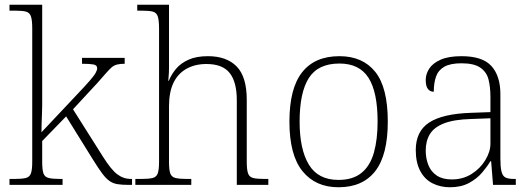

<svg xmlns="http://www.w3.org/2000/svg" viewBox="-20 -780 2246 810"><path d="M20 0V-25H38Q72 -25 88.5 -29Q105 -33 110.5 -48.5Q116 -64 116 -98V-659Q116 -695 110.5 -711Q105 -727 89.5 -731Q74 -735 46 -735H20V-760H158V-374Q158 -356 158 -336.5Q158 -317 157 -297Q156 -277 155.5 -258Q155 -239 155 -222L300 -376Q340 -418 359 -440Q378 -462 384 -473.5Q390 -485 390 -492Q390 -505 374.5 -508Q359 -511 326 -511V-536H506V-511Q486 -511 473 -507.5Q460 -504 450 -495Q440 -486 426 -470Q412 -454 390 -429L288 -319L415 -118Q449 -64 475 -44.5Q501 -25 533 -25H537V0H523Q495 0 476 -3Q457 -6 442 -16.5Q427 -27 411 -48.5Q395 -70 372 -107L259 -289L158 -185V-97Q158 -63 163.5 -48Q169 -33 186 -29Q203 -25 236 -25H244V0Z M551 0V-25H573Q607 -25 623.5 -29Q640 -33 645.5 -48.5Q651 -64 651 -98V-659Q651 -695 645.5 -711Q640 -727 624.5 -731Q609 -735 581 -735H559V-760H693V-494Q693 -484 692.5 -473Q692 -462 691 -453Q690 -444 690 -439H692Q703 -466 722.5 -489.5Q742 -513 775 -528Q808 -543 857 -543Q936 -543 978.5 -499.5Q1021 -456 1021 -359V-98Q1021 -64 1026.5 -48.5Q1032 -33 1048.5 -29Q1065 -25 1098 -25H1112V0H979V-357Q979 -434 949 -472Q919 -510 851 -510Q803 -510 767 -490Q731 -470 712 -431Q693 -392 693 -331V-97Q693 -63 698.5 -48Q704 -33 721 -29Q738 -25 771 -25H787V0Z M1408 10Q1311 10 1256 -58Q1201 -126 1201 -267Q1201 -407 1254.5 -475Q1308 -543 1412 -543Q1510 -543 1563 -477Q1616 -411 1616 -267Q1616 -126 1563 -58Q1510 10 1408 10ZM1408 -21Q1469 -21 1505.5 -51Q1542 -81 1557.5 -136.5Q1573 -192 1573 -267Q1573 -392 1534.5 -452Q1496 -512 1412 -512Q1322 -512 1283 -451Q1244 -390 1244 -267Q1244 -150 1283 -85.5Q1322 -21 1408 -21Z M1878 10Q1838 10 1805 -6.5Q1772 -23 1753 -58.5Q1734 -94 1734 -147Q1734 -226 1790.5 -263Q1847 -300 1966 -304L2049 -307V-371Q2049 -413 2041 -444.5Q2033 -476 2006.5 -494.5Q1980 -513 1927 -513Q1880 -513 1854.5 -498.5Q1829 -484 1819.5 -457Q1810 -430 1810 -393Q1794 -393 1785 -405Q1776 -417 1776 -443Q1776 -467 1790.5 -490Q1805 -513 1838.5 -528Q1872 -543 1927 -543Q2016 -543 2053.5 -501Q2091 -459 2091 -383V-111Q2091 -76 2095.5 -57Q2100 -38 2112 -31.5Q2124 -25 2150 -25H2156V0H2060L2052 -100H2049Q2036 -78 2014 -52Q1992 -26 1958.5 -8Q1925 10 1878 10ZM1886 -23Q1933 -23 1969.5 -46Q2006 -69 2027.5 -104.5Q2049 -140 2049 -174V-281L1968 -278Q1895 -276 1853 -259.5Q1811 -243 1793.5 -214Q1776 -185 1776 -145Q1776 -112 1787 -84Q1798 -56 1822.5 -39.5Q1847 -23 1886 -23Z"/></svg>

Font: Noto Serif Hebrew ExtraLight
Style: Regular
Weight: 250
Version: Version 2.003